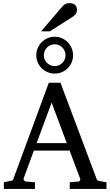

<svg xmlns="http://www.w3.org/2000/svg" viewBox="-20 -1222 714 1242"><path d="M314 -558.1 216.8 -295.9H412.1ZM431.2 0V-43L488.8 -47.9Q493.7 -47.9 497.1 -54.4Q500.5 -61 499 -64.9L430.2 -248H199.2L132.8 -67.9Q131.8 -64.9 132.8 -61.5Q133.8 -58.1 136.2 -54.9Q138.7 -51.8 141.6 -49.8Q144.5 -47.9 147 -47.9L206.1 -43V0H4.9V-43L63 -55.2L295.9 -687H371.1L603 -69.8Q606.4 -59.6 609.6 -56.2Q612.8 -52.7 624 -50.8L668.9 -43V0ZM403.8 -864.3Q403.8 -878.9 398.4 -891.8Q393.1 -904.8 383.5 -914.6Q374 -924.3 361.3 -929.9Q348.6 -935.5 334 -935.5Q319.3 -935.5 306.4 -929.9Q293.5 -924.3 283.9 -914.6Q274.4 -904.8 269 -891.8Q263.7 -878.9 263.7 -864.3Q263.7 -850.1 269 -837.4Q274.4 -824.7 283.9 -815.2Q293.5 -805.7 306.4 -800Q319.3 -794.4 334 -794.4Q348.6 -794.4 361.3 -800Q374 -805.7 383.5 -815.2Q393.1 -824.7 398.4 -837.4Q403.8 -850.1 403.8 -864.3ZM452.6 -864.3Q452.6 -839.8 443.4 -818.4Q434.1 -796.9 418 -780.8Q401.9 -764.6 380.4 -755.4Q358.9 -746.1 334 -746.1Q309.1 -746.1 287.4 -755.4Q265.6 -764.6 249.5 -780.8Q233.4 -796.9 224.1 -818.4Q214.8 -839.8 214.8 -864.3Q214.8 -889.2 224.1 -910.9Q233.4 -932.6 249.5 -949Q265.6 -965.3 287.4 -974.9Q309.1 -984.4 334 -984.4Q358.9 -984.4 380.4 -974.9Q401.9 -965.3 418 -949Q434.1 -932.6 443.4 -910.9Q452.6 -889.2 452.6 -864.3ZM478 -1156.7Q478 -1143.1 471.4 -1133.3Q464.8 -1123.5 455.1 -1116.7L302.7 -1019.5H246.1L378.9 -1174.8Q384.8 -1181.2 389.6 -1186.3Q394.5 -1191.4 400.4 -1194.8Q406.2 -1198.2 413.8 -1200Q421.4 -1201.7 432.1 -1201.7Q445.3 -1201.7 454.1 -1197.5Q462.9 -1193.4 468.3 -1187Q473.6 -1180.7 475.8 -1172.6Q478 -1164.6 478 -1156.7Z"/></svg>

Font: Charis SIL Eur
Style: Regular
Weight: 400
Foundry: SIL International
Version: Version 5.000